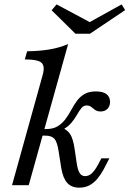

<svg xmlns="http://www.w3.org/2000/svg" viewBox="-20 -841 588 872"><path d="M34.7 0 172.6 -496Q181.5 -525.8 177 -541.9Q172.6 -558.1 152.8 -564.5Q133.1 -571 92.7 -571L103.2 -608.1Q161.3 -608.9 207.3 -616.9Q253.2 -625 289.5 -641.1L110.5 0ZM340.3 11.3Q304.8 11.3 285.5 -10.1Q266.1 -31.5 258.1 -78.2L246 -155.6Q239.5 -196.8 227 -210.9Q214.5 -225 185.5 -225H153.2L161.3 -254.8H187.9Q221 -254.8 241.5 -267.3Q262.1 -279.8 276.6 -299.2Q291.1 -318.5 302.8 -340.3Q314.5 -362.1 328.6 -381.9Q342.7 -401.6 363.3 -413.7Q383.9 -425.8 416.1 -425.8Q446.8 -425.8 463.3 -413.7Q479.8 -401.6 479.8 -378.2Q479.8 -358.9 468.1 -346.8Q456.5 -334.7 436.3 -334.7Q425 -334.7 417.3 -338.7Q409.7 -342.7 403.2 -348.4Q396.8 -354 389.9 -358.1Q383.1 -362.1 374.2 -362.1Q359.7 -362.1 350 -350.4Q340.3 -338.7 330.2 -320.6Q320.2 -302.4 304.4 -283.5Q288.7 -264.5 262.1 -250.8V-260.5Q287.1 -250.8 299.6 -230.2Q312.1 -209.7 318.5 -166.9L329.8 -91.1Q334.7 -65.3 343.1 -53.2Q351.6 -41.1 366.9 -41.1Q383.1 -41.1 396.8 -53.6Q410.5 -66.1 425 -92.7L440.3 -121.8H476.6L450 -70.2Q437.1 -46.8 421.4 -28.2Q405.6 -9.7 385.9 0.8Q366.1 11.3 340.3 11.3ZM532.3 -821 548.4 -795.2 388.7 -687.9H322.6L214.5 -794.4L237.1 -821L410.5 -728.2L362.1 -726.6Z"/></svg>

Font: Playfair 9pt
Style: Italic
Weight: 400
Italic angle: -15.6°
Designer: Claus Eggers Sørensen
Foundry: Claus Eggers Sørensen
Version: Version 2.001;gftools[0.9.30]